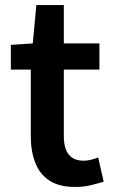

<svg xmlns="http://www.w3.org/2000/svg" viewBox="-20 -727 448 761"><path d="M278 14Q214 14 175.5 -11.5Q137 -37 119.5 -82.5Q102 -128 102 -188V-451H23V-549L110 -555L124 -707H233V-555H374V-451H233V-187Q233 -139 252.5 -114.5Q272 -90 312 -90Q326 -90 341.5 -94Q357 -98 369 -103L391 -7Q369 0 340.5 7Q312 14 278 14Z"/></svg>

Font: Noto Sans JP SemiBold
Style: Regular
Weight: 600
Designer: Ryoko NISHIZUKA  (kana, bopomofo & ideographs); Paul D. Hunt (Latin, Greek & Cyrillic); Sandoll Communications , Soo-you
Foundry: Adobe
Version: Version 2.004-H2;hotconv 1.0.118;makeotfexe 2.5.65603